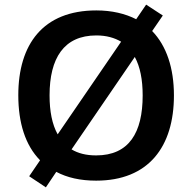

<svg xmlns="http://www.w3.org/2000/svg" viewBox="-20 -770 830 829"><path d="M731 -358C731 -476 699 -572 637 -636L683 -703L611 -750L568 -687C521 -711 463 -725 396 -725C166 -725 59 -579 59 -359C59 -240 89 -143 153 -78L106 -9L178 39L223 -28C270 -3 327 10 395 10C622 10 731 -137 731 -358ZM194 -358C194 -519 256 -617 396 -617C439 -617 474 -607 503 -590L229 -190C205 -233 194 -290 194 -358ZM596 -358C596 -197 537 -99 395 -99C352 -99 317 -108 289 -125L562 -524C585 -482 596 -426 596 -358Z"/></svg>

Font: Noto Sans Ol Chiki SemiBold
Style: Regular
Weight: 600
Designer: Monotype Design Team, Lewis McGuffie
Foundry: Monotype Imaging Inc.
Version: Version 2.003